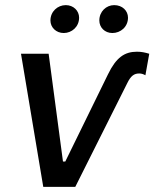

<svg xmlns="http://www.w3.org/2000/svg" viewBox="-20 -730 603 750"><path d="M477 -405C491 -434 504 -443 524 -443C533 -443 541 -440 548 -436L563 -520C547 -525 532 -528 515 -528C467 -528 434 -506 402 -440L235 -99H226L170 -520H62L149 0H274ZM229 -601C260 -601 289 -625 289 -661C289 -688 267 -710 237 -710C205 -710 177 -685 177 -650C177 -623 199 -601 229 -601ZM419 -601C451 -601 480 -625 480 -661C480 -688 458 -710 426 -710C395 -710 368 -685 368 -650C368 -623 389 -601 419 -601Z"/></svg>

Font: Fixel Text 20240404 Medium
Style: Italic
Weight: 500
Width: 4
Italic angle: -10°
Designer: AlfaBravo + MacPaw
Foundry: Kyrylo Tkachov, Marchela Mozhyna, Serhii Makarenko, Maria Weinstein, Zakhar Kryvoshyya
Version: Version 1.211;Glyphs 3.2 (3225)